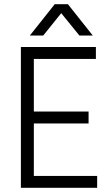

<svg xmlns="http://www.w3.org/2000/svg" viewBox="-20 -899 530 919"><path d="M187 -729H123L242 -879H305L424 -729H360L273 -836ZM445 0H80V-674H439V-617H142V-365H404V-308H142V-57H445Z"/></svg>

Font: Hind Jalandhar Light
Style: Regular
Weight: 300
Designer: Namrata Goyal
Foundry: Indian Type Foundry
Version: Version 0.702;PS 1.0;hotconv 1.0.81;makeotf.lib2.5.63406